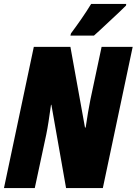

<svg xmlns="http://www.w3.org/2000/svg" viewBox="-25 -951 691 971"><path d="M-4.9 0 146 -713.9H331.1L404.8 -306.2H408.2Q414.1 -345.7 420.4 -383.3Q426.8 -420.9 432.1 -446.8L488.8 -713.9H646L495.1 0H309.1L234.9 -420.9H232.9Q226.6 -374.5 220.5 -335.7Q214.4 -296.9 209 -271L150.9 0ZM331.1 -771 334 -782.2Q361.3 -818.8 386.7 -855.5Q412.1 -892.1 436 -931.2H613.3L612.3 -922.9Q601.1 -911.1 578.4 -889.9Q555.7 -868.7 529.8 -844.5Q503.9 -820.3 482.2 -800Q460.4 -779.8 450.2 -771Z"/></svg>

Font: Open Sans Condensed ExtraBold
Style: Italic
Weight: 800
Width: 3
Italic angle: -12°
Designer: Monotype Design Team
Foundry: Monotype Imaging Inc.
Version: Version 3.003; ttfautohint (v1.8.4)